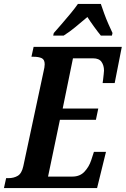

<svg xmlns="http://www.w3.org/2000/svg" viewBox="-39 -951 636 971"><path d="M-19 0 -8 -50H3Q31 -50 51 -62Q71 -74 79 -111L181 -588Q187 -612 187 -626Q187 -650 171.5 -657Q156 -664 130 -664H120L131 -714H577L541 -531H480Q481 -536 482.5 -549.5Q484 -563 485.5 -576.5Q487 -590 487 -594Q487 -620 474.5 -638Q462 -656 432 -656H330L278 -402H458L446 -345H264L204 -58H327Q365 -58 388 -82.5Q411 -107 422 -140L436 -183H497L452 0ZM233 -784Q250 -803 272 -828.5Q294 -854 316.5 -881Q339 -908 355 -931H471Q478 -910 488 -882.5Q498 -855 509.5 -829Q521 -803 530 -784L527 -771H471Q457 -788 437 -815.5Q417 -843 403 -865Q370 -837 341.5 -813.5Q313 -790 283 -771H230Z"/></svg>

Font: Noto Serif ExtraCondensed
Style: Bold Italic
Weight: 700
Width: 2
Italic angle: -12°
Designer: Monotype Design Team
Foundry: Monotype Imaging Inc.
Version: Version 2.013; ttfautohint (v1.8.4.7-5d5b)